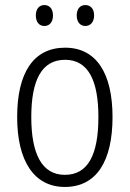

<svg xmlns="http://www.w3.org/2000/svg" viewBox="-20 -731 514 761"><path d="M122 -670C122 -644 135 -628 156 -628C176 -628 190 -643 190 -670C190 -696 176 -711 156 -711C135 -711 122 -695 122 -670ZM284 -670C284 -644 298 -628 318 -628C339 -628 353 -644 353 -670C353 -696 339 -711 318 -711C298 -711 284 -696 284 -670ZM426 -267C426 -439 363 -542 238 -542C113 -542 48 -443 48 -267C48 -93 115 10 237 10C363 10 426 -93 426 -267ZM104 -267C104 -413 145 -494 238 -494C332 -494 370 -408 370 -267C370 -118 329 -38 237 -38C146 -38 104 -121 104 -267Z"/></svg>

Font: Noto Sans Malayalam Condensed Light
Style: Regular
Weight: 300
Width: 3
Designer: Jelle Bosma - Monotype Design Team
Foundry: Monotype Imaging Inc.
Version: Version 2.104